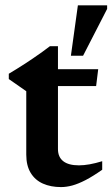

<svg xmlns="http://www.w3.org/2000/svg" viewBox="-20 -712 434 742"><path d="M204 -136Q204 -105 224.5 -89Q245 -73 285 -73Q304 -73 326.5 -77Q349 -81 375 -89V-56Q339.5 -31 311 -16.2Q282.5 -1.5 259.5 4.8Q236.5 11 216 11Q176 11 145.8 -2.5Q115.5 -16 98.5 -44Q81.5 -72 81.5 -114.5V-359.5L14 -406.5V-427Q28.5 -435.5 44.5 -445.5Q60.5 -455.5 77.2 -466.2Q94 -477 110.5 -488.5Q127 -500 143 -511.2Q159 -522.5 173 -533.5H204V-431.5ZM154.5 -379.5 155 -444.5H359.5L351.5 -379.5ZM254 -496.5 281 -691.5H394V-677.5L301 -496.5Z"/></svg>

Font: Newsreader 16pt SemiBold
Style: Regular
Weight: 600
Designer: Hugues Gentile
Foundry: Production Type
Version: Version 1.003